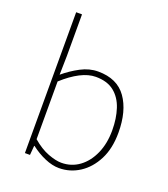

<svg xmlns="http://www.w3.org/2000/svg" viewBox="-135 -818 808 925"><g transform="rotate(20 269.0 -355.0)"><path d="M274 12Q240 12 201.5 -4.5Q163 -21 128 -48H126L122 0H96V-722H126V-508L124 -412Q162 -444 205.5 -467Q249 -490 294 -490Q392 -490 439 -423.5Q486 -357 486 -246Q486 -165 456.5 -107.5Q427 -50 379 -19Q331 12 274 12ZM276 -16Q328 -16 368 -45.5Q408 -75 431 -127Q454 -179 454 -246Q454 -307 438 -356Q422 -405 386.5 -433.5Q351 -462 292 -462Q255 -462 213 -440.5Q171 -419 126 -378V-82Q168 -46 208 -31Q248 -16 276 -16Z"/></g></svg>

Font: Assistant ExtraLight
Style: Regular
Weight: 200
Designer: Hebrew By Ben Nathan, Latin by Paul Hunt
Version: Version 3.000